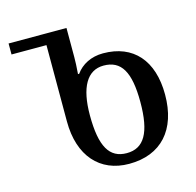

<svg xmlns="http://www.w3.org/2000/svg" viewBox="-106 -823 963 945"><g transform="rotate(-15 376.0 -351.0)"><path d="M439 12C602 12 697 -93 697 -272C697 -446 608 -547 454 -547C393 -547 344 -521 315 -480H309C312 -517 313 -545 313 -566V-714H18V-658H196V-269C196 -93 290 12 439 12ZM441 -42C353 -42 313 -109 313 -269C313 -411 357 -488 441 -488C530 -488 570 -423 570 -268C570 -112 529 -42 441 -42Z"/></g></svg>

Font: Noto Serif Georgian Medium
Style: Regular
Weight: 500
Designer: Monotype Design Team, Akaki Razmadze
Foundry: Google LLC
Version: Version 2.003